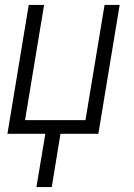

<svg xmlns="http://www.w3.org/2000/svg" viewBox="-20 -540 540 775"><path d="M127 215 163 0H10L96 -520H158L81 -55H325L402 -520H463L377 0H224L189 215Z"/></svg>

Font: Iosevka SS04 Light Oblique
Style: Regular
Weight: 300
Italic angle: -9°
Monospace: yes
Designer: Belleve Invis
Foundry: Belleve Invis
Version: Version 19.0.0; ttfautohint (v1.8.4)